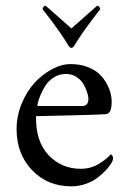

<svg xmlns="http://www.w3.org/2000/svg" viewBox="-20 -656 460 684"><path d="M223.6 -494.1Q216.8 -505.4 210.4 -515.1Q204.1 -524.9 197 -535.2Q189.9 -545.4 185.8 -551.3Q181.6 -557.1 173.1 -568.8Q164.6 -580.6 161.4 -584.7Q158.2 -588.9 146.7 -603.8Q135.3 -618.7 131.8 -623Q131.8 -627.9 135.3 -631.8Q138.7 -635.7 142.6 -635.7L234.4 -554.7Q288.1 -602.5 326.2 -635.7Q330.1 -635.7 333.5 -631.8Q336.9 -627.9 336.9 -623Q333.5 -618.7 322 -603.8Q310.5 -588.9 307.4 -584.7Q304.2 -580.6 295.7 -568.8Q287.1 -557.1 283 -551.3Q278.8 -545.4 271.7 -535.2Q264.6 -524.9 258.3 -515.1Q252 -505.4 245.1 -494.1Q239.7 -485.4 234.4 -485.4Q229 -485.4 223.6 -494.1ZM113.3 -278.3Q113.3 -278.3 272.5 -278.3Q293.5 -278.3 294.9 -300.8Q295.4 -310.5 291 -325.2Q286.6 -339.8 277.8 -355.5Q269 -371.1 252.4 -381.8Q235.8 -392.6 214.8 -392.6Q191.9 -392.6 172.9 -380.9Q153.8 -369.1 142.8 -352.3Q131.8 -335.4 124.8 -318.6Q117.7 -301.8 115 -290Q112.3 -278.3 113.3 -278.3ZM108.4 -242.2Q106.4 -152.8 152.6 -103.8Q198.7 -54.7 267.6 -54.7Q302.7 -54.7 331.3 -71.8Q359.9 -88.9 375 -106.4Q375.5 -106.4 377.4 -104.7Q379.4 -103 381.1 -99.6Q382.8 -96.2 382.8 -92.8Q382.8 -85 377 -75.2Q369.1 -62.5 357.4 -49.8Q345.7 -37.1 328.1 -23.4Q310.5 -9.8 285.9 -1Q261.2 7.8 234.4 7.8Q148.9 7.8 94 -50Q39.1 -107.9 39.1 -195.3Q39.1 -242.7 57.1 -286.6Q75.2 -330.6 103 -360.8Q130.9 -391.1 165 -409.4Q199.2 -427.7 231.4 -427.7Q264.6 -427.7 291.5 -417.5Q318.4 -407.2 334 -392.3Q349.6 -377.4 359.9 -358.4Q370.1 -339.4 374 -323.7Q377.9 -308.1 377.9 -294.9Q377.9 -272.5 372.8 -261Q367.7 -249.5 354.5 -249Q334.5 -247.6 227.8 -244.9Q121.1 -242.2 108.4 -242.2Z"/></svg>

Font: Amiri
Style: Regular
Weight: 400
Designer: Khaled Hosny
Version: Version 000.108